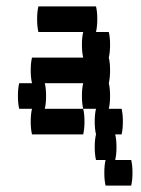

<svg xmlns="http://www.w3.org/2000/svg" viewBox="-20 -420 440 600"><path d="M364 -40Q364 -17 360 0H280Q276 -17 276 -40Q276 -64 280 -80H240Q236 -97 236 -120Q236 -144 240 -160H120Q124 -144 124 -120Q124 -97 120 -80H240Q244 -64 244 -40Q244 -17 240 0H80Q76 -17 76 -40Q76 -64 80 -80H40Q36 -97 36 -120Q36 -144 40 -160H80Q76 -177 76 -200Q76 -224 80 -240H240Q236 -257 236 -280Q236 -304 240 -320H100Q96 -337 96 -360Q96 -384 100 -400H280Q284 -384 284 -360Q284 -337 280 -320H320Q324 -304 324 -280Q324 -257 320 -240Q324 -224 324 -200Q324 -177 320 -160Q324 -144 324 -120Q324 -97 320 -80H360Q364 -64 364 -40ZM394 120Q394 143 390 160H310Q306 143 306 120Q306 96 310 80H280Q276 63 276 40Q276 16 280 0H340Q344 16 344 40Q344 63 340 80H390Q394 96 394 120Z"/></svg>

Font: VT323
Style: Regular
Weight: 400
Monospace: yes
Designer: Peter Hull
Version: Version 2.000